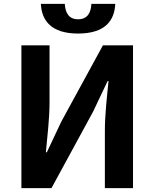

<svg xmlns="http://www.w3.org/2000/svg" viewBox="-20 -976 801 996"><path d="M385 -802C525 -802 574 -869 578 -956H454C452 -908 432 -876 385 -876C338 -876 319 -908 316 -956H192C196 -869 246 -802 385 -802ZM91 0H247L463 -397L538 -555H543C535 -475 524 -382 524 -297V0H670V-741H514L298 -345L223 -186H218C225 -263 237 -361 237 -445V-741H91Z"/></svg>

Font: DAIFUKU Sans JP
Style: Bold
Weight: 700
Designer: Original font ‘Source Han Sans JP’ : Ryoko NISHIZUKA  (kana, bopomofo & ideographs); Paul D. Hunt (Latin, Greek & Cyrill
Foundry: Daifuku
Version: Version 1.001